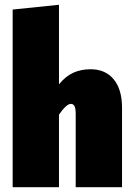

<svg xmlns="http://www.w3.org/2000/svg" viewBox="-20 -784 555 804"><path d="M491 -333V0H297V-307Q297 -330 292 -339.5Q287 -349 277 -349Q258 -349 227 -304V0H33V-744L227 -764V-431Q254 -464 286 -479Q318 -494 360 -494Q421 -494 456 -452Q491 -410 491 -333Z"/></svg>

Font: Fira Sans Condensed Black
Style: Regular
Weight: 900
Width: 3
Designer: Carrois Corporate & Edenspiekermann AG
Foundry: Carrois Corporate GbR & Edenspiekermann AG
Version: Version 4.203